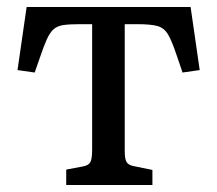

<svg xmlns="http://www.w3.org/2000/svg" viewBox="-20 -528 619 548"><path d="M169 0V-44L217 -53Q233 -56 238 -65.5Q243 -75 243 -101V-459H207Q178 -459 161 -456.5Q144 -454 133.5 -445Q123 -436 114 -416.5Q105 -397 94 -364L79 -321L30 -328L56 -508H524L550 -328L501 -321L485 -368Q471 -410 460 -429Q449 -448 430 -453.5Q411 -459 372 -459H336V-97Q336 -75 341 -66Q346 -57 361 -54L415 -43V0Z"/></svg>

Font: Literata 18pt
Style: Regular
Weight: 400
Designer: Latin by Veronika Burian and Jose Scaglione. Greek by Irene Vlachou. Cyrillic by Vera Evstafieva.
Foundry: TypeTogether
Version: Version 3.103;gftools[0.9.29]